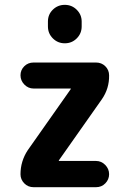

<svg xmlns="http://www.w3.org/2000/svg" viewBox="-20 -780 540 800"><path d="M179.7 -690.4Q179.7 -719.7 200.2 -739.7Q220.7 -759.8 250 -759.8Q279.3 -759.8 299.8 -739.3Q320.3 -718.8 320.3 -690.4V-669.9Q320.3 -640.6 299.8 -620.1Q279.3 -599.6 250 -599.6Q220.7 -599.6 200.2 -620.1Q179.7 -640.6 179.7 -669.9ZM404.3 -366.2 225.6 -112.3V-111.3L224.6 -110.4Q224.6 -109.4 225.6 -109.4H379.9Q402.3 -109.4 418.5 -92.8Q434.6 -76.2 434.6 -54.2Q434.6 -32.2 418.9 -16.1Q403.3 0 379.9 0H120.1Q96.7 0 81.1 -16.1Q65.4 -32.2 65.4 -53.7Q65.4 -108.4 95.7 -154.3L274.4 -408.2V-409.2L275.4 -410.2Q275.4 -411.1 274.4 -411.1H120.1Q97.7 -411.1 81.5 -427.7Q65.4 -444.3 65.4 -466.3Q65.4 -488.3 81.1 -503.9Q96.7 -519.5 120.1 -519.5H379.9Q403.3 -519.5 418.9 -503.9Q434.6 -488.3 434.6 -465.8Q435.5 -411.1 404.3 -366.2Z"/></svg>

Font: Rounded-X Mgen+ 1m bold
Style: Bold
Weight: 700
Designer: [Source Han Sans]
Ryoko NISHIZUKA  (kana & ideographs); Paul D. Hunt (Latin, Greek & Cyrillic); Wenlong ZHANG  (bopomofo
Version: Version 1.059.20150602